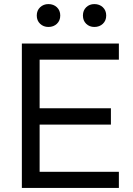

<svg xmlns="http://www.w3.org/2000/svg" viewBox="-20 -920 650 940"><path d="M87 0V-707H562V-628H174V-390H523V-310H174V-79H562V0ZM442 -788Q418 -788 402 -803.5Q386 -819 386 -844Q386 -869 402 -884.5Q418 -900 442 -900Q467 -900 483.5 -884.5Q500 -869 500 -844Q500 -819 483.5 -803.5Q467 -788 442 -788ZM217 -788Q193 -788 176.5 -803.5Q160 -819 160 -844Q160 -869 176.5 -884.5Q193 -900 217 -900Q242 -900 258.5 -884.5Q275 -869 275 -844Q275 -819 258.5 -803.5Q242 -788 217 -788Z"/></svg>

Font: Onest
Style: Regular
Weight: 400
Designer: Dmitri Voloshin, Andrey Kudryavtsev
Foundry: Dmitri Voloshin, Andrey Kudryavtsev
Version: Version 1.000;gftools[0.9.33]